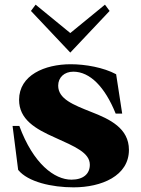

<svg xmlns="http://www.w3.org/2000/svg" viewBox="-20 -790 604 825"><path d="M296 15C416 15 534 -34 534 -146C534 -239 452 -278 372 -309C294 -340 230 -365 230 -422C230 -457 256 -482 295 -482C367 -482 431 -416 477 -302H505L479 -471C425 -500 347 -514 284 -514C172 -514 62 -467 62 -361C62 -277 132 -236 216 -199C302 -160 366 -134 366 -82C366 -43 338 -18 287 -18C214 -18 123 -86 63 -249H34L58 -60C100 -8 203 15 296 15ZM113 -743 282 -564 451 -743 431 -770 282 -648 133 -770Z"/></svg>

Font: Sprat Condesed
Style: Bold
Weight: 700
Width: 3
Designer: Ethan Nakache
Foundry: Collletttivo
Version: Version 2.000;Glyphs 3.2 (3217)